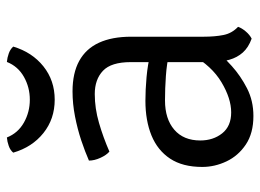

<svg xmlns="http://www.w3.org/2000/svg" viewBox="-117 -609 738 544"><g transform="rotate(-90 252.0 -337.0)"><path d="M51 -133Q51 -188.5 74.5 -224Q98 -259.5 140.2 -276.8Q182.5 -294 238.5 -294Q269.5 -294 305.5 -290.8Q341.5 -287.5 373.5 -279.5V-226.5Q344 -233.5 308.5 -236Q273 -238.5 239.5 -238.5Q187 -238.5 156.5 -212.2Q126 -186 126 -138.5Q126 -102 146.2 -76.5Q166.5 -51 205.5 -51Q245 -51 291 -78.5Q337 -106 368.5 -162L381 -94.5Q364 -74 336.8 -49.2Q309.5 -24.5 274 -6.2Q238.5 12 195.5 12Q146.5 12 114.5 -9.5Q82.5 -31 66.8 -64.2Q51 -97.5 51 -133ZM448 -31.5Q444.5 -21 435 -9.8Q425.5 1.5 414.5 7Q389.5 -2 375.2 -18Q361 -34 354.8 -55.8Q348.5 -77.5 348 -103.5V-335.5Q348 -391 323.5 -414.2Q299 -437.5 257.5 -437.5Q217 -437.5 175.8 -425.5Q134.5 -413.5 94.5 -396Q84.5 -404.5 76.8 -421.5Q69 -438.5 69 -454Q94 -465 126.2 -475.8Q158.5 -486.5 194.2 -493.5Q230 -500.5 265 -500.5Q317 -500.5 351.5 -481.5Q386 -462.5 403 -425.5Q420 -388.5 420 -334.5V-128.5Q420 -97 424.8 -73Q429.5 -49 448 -31.5ZM392 -668.5Q376 -615 336 -583Q296 -551 241.5 -551Q187 -551 147 -583Q107 -615 91.5 -668.5Q98.5 -677 110.5 -681.2Q122.5 -685.5 134.5 -686.5Q147 -655 176.8 -638.2Q206.5 -621.5 241.5 -621.5Q276.5 -621.5 306.2 -638.2Q336 -655 348.5 -686.5Q360.5 -685.5 372.5 -681.2Q384.5 -677 392 -668.5Z"/></g></svg>

Font: Signika Light
Style: Regular
Weight: 300
Designer: Anna Giedry
Foundry: Anna Giedry
Version: Version 2.000